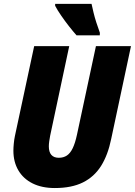

<svg xmlns="http://www.w3.org/2000/svg" viewBox="-20 -949 688 979"><path d="M259.3 9.8Q193.4 9.8 146 -13.9Q98.6 -37.6 73.5 -80.6Q48.3 -123.5 48.3 -180.7Q48.3 -196.8 50.3 -217Q52.2 -237.3 56.2 -256.3L154.3 -713.9H333L235.8 -257.3Q232.9 -242.7 231 -228.5Q229 -214.4 229 -202.6Q229 -173.8 241.9 -159.2Q254.9 -144.5 279.8 -144.5Q303.7 -144.5 321 -156Q338.4 -167.5 350.8 -193.4Q363.3 -219.2 372.6 -262.7L469.2 -713.9H647.9L546.9 -240.2Q530.3 -158.7 495.4 -103Q460.4 -47.4 402.8 -18.8Q345.2 9.8 259.3 9.8ZM370.1 -769Q353.5 -787.6 332 -814.9Q310.5 -842.3 291.3 -870.4Q272 -898.4 261.2 -919.4V-929.2H446.8Q451.2 -909.2 456.8 -885.5Q462.4 -861.8 470.7 -835.9Q479 -810.1 489.3 -781.7L488.8 -769Z"/></svg>

Font: Open Sans SemiCondensed ExtraBold
Style: Italic
Weight: 800
Width: 4
Italic angle: -12°
Designer: Monotype Design Team
Foundry: Monotype Imaging Inc.
Version: Version 3.003